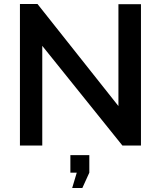

<svg xmlns="http://www.w3.org/2000/svg" viewBox="-20 -730 807 963"><path d="M342 213 365 136H333V48H428V136L393 213ZM192 -500V0H80V-710H168L574 -198V-709H687V0H594Z"/></svg>

Font: Oxford Sans SemiBold
Style: Regular
Weight: 600
Designer: Matt McInerney, Pablo Impallari, Rodrigo Fuenzalida
Foundry: Matt McInerney, Pablo Impallari, Rodrigo Fuenzalida
Version: Version 3.000g; ttfautohint (v1.5) -l 8 -r 28 -G 28 -x 14 -D